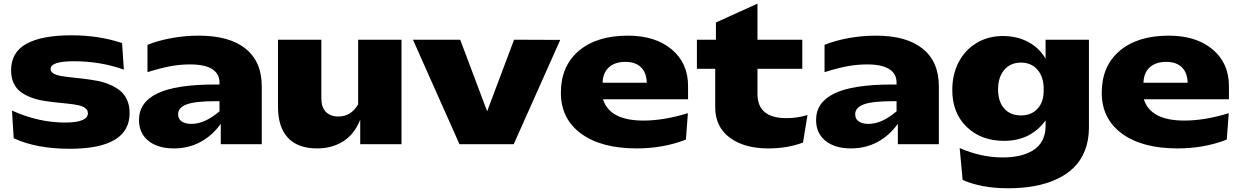

<svg xmlns="http://www.w3.org/2000/svg" viewBox="-20 -781 6707 1040"><path d="M40 -399.9Q40 -498.5 123.8 -544.2Q207.5 -589.8 368.2 -589.8Q515.1 -589.8 641.1 -547.9L650.9 -403.8Q524.9 -449.2 379.9 -449.2Q253.9 -449.2 253.9 -407.2Q253.9 -393.1 268.6 -383.8Q283.2 -374.5 308.1 -369.9Q333 -365.2 365 -362.1Q397 -358.9 432.6 -354.5Q468.3 -350.1 503.7 -343.8Q539.1 -337.4 571 -324.2Q603 -311 627.9 -292Q652.8 -272.9 667.5 -241.5Q682.1 -210 682.1 -168.9Q682.1 24.9 357.9 24.9Q177.2 24.9 54.2 -32.2L44.9 -182.1Q188.5 -117.2 332 -117.2Q456.1 -117.2 456.1 -168Q456.1 -184.6 441.9 -195.3Q427.7 -206.1 403.6 -211.2Q379.4 -216.3 348.1 -219.5Q316.9 -222.7 282.5 -226.3Q248 -230 213.6 -235.6Q179.2 -241.2 147.9 -253.2Q116.7 -265.1 92.5 -282.7Q68.4 -300.3 54.2 -330.3Q40 -360.4 40 -399.9Z M732.9 -130.9Q732.9 -227.1 832.8 -275.1Q932.6 -323.2 1144 -323.2H1168.9V-334Q1168.9 -381.8 1128.7 -407Q1088.4 -432.1 1009.8 -432.1Q957 -432.1 904.5 -422.6Q852.1 -413.1 778.8 -390.1V-538.1Q835 -561 908.2 -574.5Q981.4 -587.9 1057.1 -587.9Q1222.7 -587.9 1310.3 -517.3Q1397.9 -446.8 1397.9 -313V0H1175.8V-110.8Q1130.9 -46.9 1065.9 -12Q1001 22.9 921.9 22.9Q834.5 22.9 783.7 -18.3Q732.9 -59.6 732.9 -130.9ZM944.8 -162.1Q944.8 -136.2 964.4 -123Q983.9 -109.9 1017.1 -109.9Q1089.4 -109.9 1168.9 -178.2V-232.9H1147.9Q1038.6 -232.9 991.7 -215.8Q944.8 -198.7 944.8 -162.1Z M2154.8 -565.9V0H1931.2V-132.8Q1899.9 -54.2 1839.4 -15.6Q1778.8 22.9 1696.8 22.9Q1593.8 22.9 1539.8 -34.4Q1485.8 -91.8 1485.8 -203.1V-565.9H1720.7V-247.1Q1720.7 -200.2 1745.1 -175Q1769.5 -149.9 1813 -149.9Q1881.8 -149.9 1919.9 -215.8V-565.9Z M2216.8 -565.9H2472.7L2618.7 -178.2L2764.6 -565.9L3014.6 -564.9L2762.7 0H2468.8Z M3018.1 -278.8Q3018.1 -422.9 3115 -505.4Q3211.9 -587.9 3381.3 -587.9Q3529.3 -587.9 3618.2 -513.7Q3707 -439.5 3707 -314.9V-243.2H3246.1Q3282.7 -127.9 3465.3 -127.9Q3575.7 -127.9 3706.1 -168L3695.3 -24.9Q3572.8 22.9 3429.2 22.9Q3236.8 22.9 3127.4 -57.4Q3018.1 -137.7 3018.1 -278.8ZM3483.4 -333Q3481.9 -387.2 3452.1 -416.5Q3422.4 -445.8 3367.2 -445.8Q3310.1 -445.8 3277.8 -416Q3245.6 -386.2 3244.1 -333Z M3854 -200.2V-408.2H3754.9V-565.9H3857.9V-659.2L4083 -761.2V-565.9H4325.7V-408.2H4083V-272Q4083 -141.1 4239.7 -141.1Q4300.8 -141.1 4354 -158.2L4329.6 -8.8Q4244.6 22.9 4141.6 22.9Q4011.2 22.9 3932.6 -35.6Q3854 -94.2 3854 -200.2Z M4400.4 -130.9Q4400.4 -227.1 4500.2 -275.1Q4600.1 -323.2 4811.5 -323.2H4836.4V-334Q4836.4 -381.8 4796.1 -407Q4755.9 -432.1 4677.2 -432.1Q4624.5 -432.1 4572 -422.6Q4519.5 -413.1 4446.3 -390.1V-538.1Q4502.4 -561 4575.7 -574.5Q4648.9 -587.9 4724.6 -587.9Q4890.1 -587.9 4977.8 -517.3Q5065.4 -446.8 5065.4 -313V0H4843.3V-110.8Q4798.3 -46.9 4733.4 -12Q4668.5 22.9 4589.4 22.9Q4502 22.9 4451.2 -18.3Q4400.4 -59.6 4400.4 -130.9ZM4612.3 -162.1Q4612.3 -136.2 4631.8 -123Q4651.4 -109.9 4684.6 -109.9Q4756.8 -109.9 4836.4 -178.2V-232.9H4815.4Q4706.1 -232.9 4659.2 -215.8Q4612.3 -198.7 4612.3 -162.1Z M5138.2 -293.9Q5138.2 -376.5 5171.9 -442.6Q5205.6 -508.8 5268.6 -547.4Q5331.5 -585.9 5412.6 -585.9Q5488.3 -585.9 5548.8 -554Q5609.4 -522 5643.6 -462.9V-565.9H5878.4V-86.9Q5877.9 -19 5856 35.6Q5834 90.3 5795.2 127.9Q5756.3 165.5 5700.9 190.7Q5645.5 215.8 5580.8 227.3Q5516.1 238.8 5440.4 238.8Q5296.9 238.8 5194.3 193.8L5178.2 21Q5294.4 71.8 5411.6 71.8Q5461.4 71.8 5502.2 62.5Q5543 53.2 5575.2 33.7Q5607.4 14.2 5625.5 -19.5Q5643.6 -53.2 5643.6 -98.1V-128.9Q5563 -18.1 5418.5 -18.1Q5294.4 -18.1 5216.3 -93.5Q5138.2 -168.9 5138.2 -293.9ZM5510.3 -155.8Q5565.9 -155.8 5599.6 -191.7Q5633.3 -227.5 5633.3 -291V-299.8Q5633.3 -364.3 5599.9 -403.1Q5566.4 -441.9 5510.3 -441.9Q5453.1 -441.9 5419.7 -402.3Q5386.2 -362.8 5386.2 -296.9Q5386.2 -231 5419.2 -193.4Q5452.1 -155.8 5510.3 -155.8Z M5947.8 -278.8Q5947.8 -422.9 6044.7 -505.4Q6141.6 -587.9 6311 -587.9Q6459 -587.9 6547.9 -513.7Q6636.7 -439.5 6636.7 -314.9V-243.2H6175.8Q6212.4 -127.9 6395 -127.9Q6505.4 -127.9 6635.7 -168L6625 -24.9Q6502.4 22.9 6358.9 22.9Q6166.5 22.9 6057.1 -57.4Q5947.8 -137.7 5947.8 -278.8ZM6413.1 -333Q6411.6 -387.2 6381.8 -416.5Q6352.1 -445.8 6296.9 -445.8Q6239.7 -445.8 6207.5 -416Q6175.3 -386.2 6173.8 -333Z"/></svg>

Font: Mattone
Style: Bold
Weight: 700
Width: 6
Designer: Nunzio Mazzaferro
Foundry: Collletttivo
Version: Version 2.000;Glyphs 3.2 (3217)